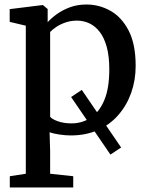

<svg xmlns="http://www.w3.org/2000/svg" viewBox="-20 -590 656 852"><path d="M470 96 295.5 -159.5 343 -191 517.5 64.5ZM23.5 242V192L94.5 181V-476L23 -493V-549.5L168.5 -567.5H170.5L191.5 -550V-491.5Q207.5 -509.5 232.5 -527.5Q257.5 -545.5 290.5 -557.8Q323.5 -570 363.5 -570Q420.5 -570 470.2 -542Q520 -514 551 -454Q582 -394 582 -297.5Q582 -234 562.2 -178.2Q542.5 -122.5 505.2 -79.8Q468 -37 414.8 -13Q361.5 11 294 11Q270.5 11 243.8 7Q217 3 200 -3L202.5 80.5V181L305 192V242ZM297.5 -42.5Q344 -42.5 382 -67.2Q420 -92 442.5 -144.8Q465 -197.5 465 -282.5Q465 -339.5 454 -380.5Q443 -421.5 423 -447.8Q403 -474 377 -486.2Q351 -498.5 321.5 -498.5Q294.5 -498.5 271.2 -490.5Q248 -482.5 230.2 -470.8Q212.5 -459 202.5 -448V-72Q210 -61.5 236.5 -52Q263 -42.5 297.5 -42.5Z"/></svg>

Font: Merriweather Medium
Style: Regular
Weight: 500
Version: Version 2.100